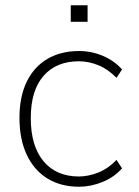

<svg xmlns="http://www.w3.org/2000/svg" viewBox="-20 -702 527 730"><path d="M281 8Q211 8 160 -23.5Q109 -55 81.5 -114Q54 -173 54 -254Q54 -335 82 -392Q110 -449 161 -478.5Q212 -508 281 -508Q328 -508 371.5 -489.5Q415 -471 444 -438L423 -406Q391 -439 354 -454Q317 -469 280 -469Q194 -469 145.5 -413.5Q97 -358 97 -253Q97 -147 145.5 -89Q194 -31 280 -31Q315 -31 352.5 -45.5Q390 -60 423 -94L444 -62Q414 -28 369.5 -10Q325 8 281 8ZM249 -619V-682H313V-619Z"/></svg>

Font: Mulish ExtraLight
Style: Regular
Weight: 200
Designer: Vernon Adams
Foundry: Vernon Adams
Version: Version 3.603